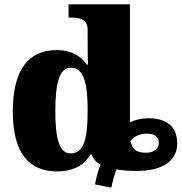

<svg xmlns="http://www.w3.org/2000/svg" viewBox="-20 -780 837 885"><path d="M493 85C499 57 510 15 518 0C534 5 567 8 610 8C746 8 797 -51 797 -118C797 -202 741 -235 665 -235C632 -235 603 -228 579 -216V-760H296V-699H304C348 -699 384 -693 384 -641V-596C384 -557 384 -512 386 -482H381C353 -520 313 -549 240 -549C113 -549 39 -460 39 -267C39 -75 113 10 243 10C321 10 368 -20 398 -69H402C410 -46 425 -31 444 -21C435 -3 424 34 418 70ZM305 -73C254 -73 235 -138 235 -269C235 -397 254 -468 306 -468C366 -468 384 -397 384 -270C384 -137 366 -73 305 -73ZM652 -76C602 -76 589 -99 581 -130C594 -147 620 -164 658 -164C696 -164 712 -146 712 -122C712 -95 692 -76 652 -76Z"/></svg>

Font: UArctic Serif Black
Style: Regular
Weight: 900
Designer: Customization by Puisto advertising & original work Monotype Design Team
Foundry: Monotype Imaging Inc.
Version: Version 2.004